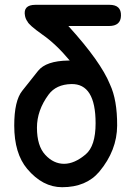

<svg xmlns="http://www.w3.org/2000/svg" viewBox="-20 -760 566 809"><path d="M280.3 -405.8Q382.8 -408.2 382.8 -240.7Q382.8 -144.5 340.8 -109.4Q293.9 -69.8 250 -69.8Q205.6 -69.8 170.9 -107.4Q135.7 -145 135.7 -222.2Q135.7 -294.9 184.6 -361.3Q216.3 -404.3 280.3 -405.8ZM85.4 -692.9Q88.4 -678.7 95.7 -669.4Q101.6 -654.8 157.2 -615.2Q215.3 -575.2 273.9 -504.9Q270.5 -504.9 267.6 -504.9Q173.8 -503.4 140.4 -461.4Q106.9 -419.4 73.5 -377.2Q40 -335 40 -231Q40 -113.3 94.7 -48.3Q159.7 28.8 241.7 28.8Q343.3 28.8 398.4 -36.6Q473.1 -126 473.6 -231Q474.1 -338.9 443.4 -404.3Q404.8 -500 268.1 -650.4Q353.5 -650.4 439 -650.4Q488.8 -650.4 489.7 -693.8Q491.2 -739.7 441.4 -739.7H129.4Q76.2 -739.7 85.4 -692.9Z"/></svg>

Font: Comic Relief
Style: Regular
Weight: 400
Designer: Jeff Davis
Foundry: Loudifier
Version: Version 1.200; ttfautohint (v1.8.4.7-5d5b)